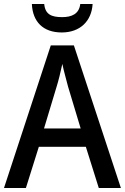

<svg xmlns="http://www.w3.org/2000/svg" viewBox="-20 -944 627 964"><path d="M445 -924H383C377 -873 339 -858 292 -858C239 -858 207 -871 202 -924H140C144 -834 197 -781 290 -781C382 -781 440 -838 445 -924ZM476 0H587L351 -716H235L0 0H110L175 -207H411ZM322 -508 385 -299H201L264 -508C273 -536 285 -585 293 -623C299 -592 315 -536 322 -508Z"/></svg>

Font: Noto Sans Devanagari UI SemiCondensed Medium
Style: Regular
Weight: 500
Width: 4
Designer: Jelle Bosma - Monotype Design Team
Foundry: Monotype Imaging Inc.
Version: Version 2.004